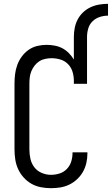

<svg xmlns="http://www.w3.org/2000/svg" viewBox="-20 -978 586 1006"><path d="M247 8Q221 8 194.5 3Q168 -2 145 -15Q122 -28 104 -48Q86 -68 75 -92Q64 -116 60 -142.5Q56 -169 56 -195V-540Q56 -565 59 -589.5Q62 -614 70.5 -637.5Q79 -661 94 -681.5Q109 -702 129.5 -716.5Q150 -731 174.5 -737Q199 -743 224 -743Q245 -743 266.5 -739Q288 -735 307 -725Q326 -715 341 -699.5Q356 -684 367 -666V-785Q367 -808 371.5 -831.5Q376 -855 387 -876Q398 -897 415.5 -913.5Q433 -930 454.5 -940Q476 -950 499.5 -954Q523 -958 546 -958V-896Q524 -896 502.5 -889Q481 -882 465 -866.5Q449 -851 442.5 -829Q436 -807 436 -785V-539H367V-555Q367 -579 360 -602Q353 -625 336.5 -642Q320 -659 297 -666Q274 -673 250 -673Q234 -673 217 -669.5Q200 -666 186 -657Q172 -648 161.5 -634.5Q151 -621 144.5 -605.5Q138 -590 136 -573.5Q134 -557 134 -540V-195Q134 -170 139.5 -145.5Q145 -121 160 -101.5Q175 -82 198.5 -72Q222 -62 247 -62Q270 -62 292 -69Q314 -76 330 -92.5Q346 -109 353 -131Q360 -153 360 -176V-180H438V-174Q438 -149 432.5 -124.5Q427 -100 415 -78.5Q403 -57 384.5 -39.5Q366 -22 343.5 -11Q321 0 296.5 4Q272 8 247 8Z"/></svg>

Font: Iosevka Custom
Style: Regular
Weight: 400
Monospace: yes
Designer: Belleve Invis
Foundry: Belleve Invis
Version: Version 32.5.0; ttfautohint (v1.8.4)